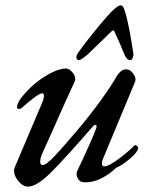

<svg xmlns="http://www.w3.org/2000/svg" viewBox="-20 -678 580 712"><path d="M32 -45Q32 -50 34 -56L135 -294Q143 -312 143 -322Q143 -332 136 -332Q128 -332 106 -315.5Q84 -299 62 -279Q57 -274 51 -274Q43 -274 43 -280Q43 -293 57 -313Q95 -362 144 -393Q193 -424 225 -424Q236 -424 247.5 -411Q259 -398 259 -385Q259 -382 257 -376Q215 -285 184 -214L139 -114Q129 -92 129 -79Q129 -66 138 -66Q151 -66 181 -97.5Q211 -129 265 -193Q308 -243 350.5 -301.5Q393 -360 409 -389Q427 -421 447 -421Q463 -421 474.5 -404.5Q486 -388 481 -375L364 -94Q358 -81 358 -71Q358 -61 367 -61Q382 -61 417 -86.5Q452 -112 478 -138Q480 -140 481 -140Q485 -140 488.5 -136.5Q492 -133 492 -129Q492 -116 463.5 -91Q435 -66 411 -56Q386 -32 356.5 -17Q327 -2 299 -2Q289 -2 284 -3Q276 -5 270 -14Q264 -23 264 -33Q264 -37 266 -43Q322 -161 337 -203Q338 -206 338 -210Q338 -215 334 -215Q330 -215 325 -210Q221 -90 168.5 -38Q116 14 84 14Q65 14 48.5 -6Q32 -26 32 -45ZM447 -624Q460 -575 474 -483L475 -477Q473 -455 462 -455Q450 -455 441 -477Q425 -517 404 -562Q401 -569 394 -562Q371 -539 305 -476Q280 -455 273 -455Q269 -455 266 -458Q263 -461 263 -465Q263 -474 273 -487Q289 -510 321.5 -550.5Q354 -591 376 -616Q413 -658 427 -658Q434 -658 437.5 -651Q441 -644 447 -624Z"/></svg>

Font: EB Garamond Medium
Style: Italic
Weight: 500
Italic angle: -17.2°
Designer: Georg Duffner and Octavio Pardo
Foundry: Georg Duffner
Version: Version 1.000